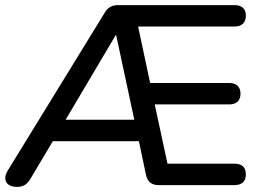

<svg xmlns="http://www.w3.org/2000/svg" viewBox="-20 -725 1027 752"><path d="M47 7C73 7 87 -4 100 -26L187 -172H524L552 -39C558 -13 574 0 601 0H898C928 0 943 -15 943 -42C943 -69 928 -84 898 -84H636L586 -316H878C906 -316 922 -331 922 -358C922 -385 906 -400 878 -400H568L521 -621H898C928 -621 943 -637 943 -664C943 -690 928 -705 898 -705H443C419 -705 402 -696 390 -675L11 -58C-10 -25 1 7 47 7ZM435 -587 506 -256H237L433 -587Z"/></svg>

Font: Nunito SemiBold
Style: Regular
Weight: 600
Designer: Vernon Adams
Foundry: Vernon Adams
Version: Version 3.602